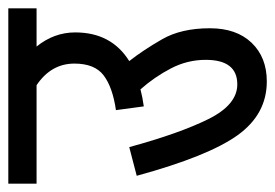

<svg xmlns="http://www.w3.org/2000/svg" viewBox="-120 -542 662 462"><g transform="rotate(-90 211.0 -311.0)"><path d="M246 0Q304 0 339 -36.5Q374 -73 374 -137Q374 -206 347.5 -252Q321 -298 295 -331Q364 -374 364 -461Q364 -512 330 -554H422V-622H0V-554H237Q289 -519 289 -463Q289 -414 260.5 -392.5Q232 -371 177 -363L186 -296Q208 -299 227 -304Q257 -270 277.5 -230.5Q298 -191 298 -147Q298 -71 239 -71Q190 -71 155.5 -140.5Q121 -210 88 -331L19 -313Q66 -141 116.5 -70.5Q167 0 246 0Z"/></g></svg>

Font: Noto Sans Devanagari Extra Condensed
Style: Regular
Weight: 400
Width: 2
Designer: Monotype Design Team
Foundry: Monotype Imaging Inc.
Version: 1.000